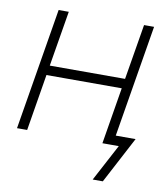

<svg xmlns="http://www.w3.org/2000/svg" viewBox="-77 -580 688 801"><g transform="rotate(10 266.5 -180.0)"><path d="M149.9 -515.6 110.8 -280.8H429.7L468.8 -515.6H511.2L425.8 0H383.3L422.9 -239.7H104L64.5 0H21.5L106.9 -515.6ZM369.6 156.2 452.6 0H401.4L408.2 -41H516.6L412.6 156.2Z"/></g></svg>

Font: Inter Display ExtraLight
Style: Italic
Weight: 200
Italic angle: -9.39999°
Designer: Rasmus Andersson
Foundry: rsms
Version: Version 4.000;git-a52131595